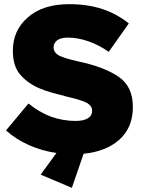

<svg xmlns="http://www.w3.org/2000/svg" viewBox="-20 -732 692 925"><path d="M326.2 172.9Q339.8 131.8 382.8 8.8Q491.2 -2 555.7 -59.6Q620.1 -118.2 620.1 -215.8Q620.1 -216.8 620.1 -217.8Q620.1 -316.4 549.8 -363.3Q479.5 -410.2 359.4 -435.5Q286.1 -452.1 261.7 -465.8Q238.3 -480.5 238.3 -503.9Q238.3 -504.9 238.3 -505.9Q238.3 -524.4 255.9 -538.1Q272.5 -550.8 307.6 -550.8Q354.5 -550.8 405.3 -533.2Q456.1 -515.6 503.9 -482.4Q536.1 -527.3 600.6 -619.1Q543.9 -665 472.7 -688.5Q402.3 -711.9 313.5 -711.9Q186.5 -711.9 114.3 -648.4Q42 -585.9 42 -488.3Q42 -487.3 42 -486.3Q42 -416 75.2 -375Q109.4 -334 165 -308.6Q196.3 -294.9 231.4 -285.2Q266.6 -275.4 305.7 -265.6Q377 -249 400.4 -235.4Q423.8 -220.7 423.8 -199.2Q423.8 -198.2 423.8 -197.3Q423.8 -174.8 403.3 -162.1Q382.8 -149.4 343.8 -149.4Q283.2 -149.4 225.6 -169.9Q168.9 -191.4 117.2 -233.4Q81.1 -190.4 8.8 -103.5Q58.6 -59.6 121.1 -32.2Q182.6 -4.9 252 4.9Q226.6 40 175.8 109.4Q213.9 125 326.2 172.9Z"/></svg>

Font: Big-Shock
Style: Black
Weight: 400